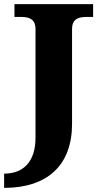

<svg xmlns="http://www.w3.org/2000/svg" viewBox="-55 -720 486 930"><path d="M294 -120V-580C294 -620 315 -638 363 -638H396V-700H15V-638H48C96 -638 117 -620 117 -580V-53C117 59 62 121 -35 121V190C176 190 294 79 294 -120Z"/></svg>

Font: LT Superior Serif ExtraBold
Style: Regular
Weight: 800
Designer: Daniel Lyons
Foundry: LyonsType
Version: Version 2.120;FEAKit 1.0